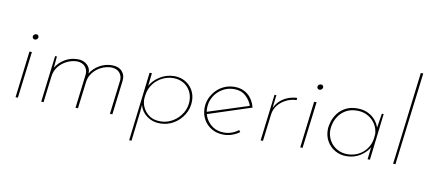

<svg xmlns="http://www.w3.org/2000/svg" viewBox="-79 -1052 3428 1533"><g transform="rotate(10 1634.5 -285.5)"><path d="M117 -378H137L90 0H71ZM122 -500Q122 -510 130 -517Q138 -524 148 -524Q157 -524 162.5 -518Q168 -512 168 -504Q168 -494 160 -487Q152 -480 143 -480Q133 -480 127.5 -486.5Q122 -493 122 -500Z M340 -378 330 -272 329 -281Q356 -328 403.5 -356.5Q451 -385 508 -385Q556 -385 586 -356.5Q616 -328 612 -285L611 -286Q637 -330 684 -357.5Q731 -385 786 -385Q839 -385 867.5 -354.5Q896 -324 890 -278L856 0H836L870 -277Q873 -312 852 -338Q831 -364 788 -367Q744 -367 705 -348.5Q666 -330 639 -297.5Q612 -265 605 -224L577 0H557L591 -277Q594 -312 573 -338Q552 -364 509 -367Q465 -367 425 -347.5Q385 -328 358 -294.5Q331 -261 325 -218L298 0H279L325 -378Z M1242 6Q1181 6 1135.5 -27.5Q1090 -61 1076 -114L1072 -64L1043 181H1024L1091 -378H1110L1094 -237V-266Q1121 -319 1175.5 -352.5Q1230 -386 1291 -386Q1341 -386 1380 -363.5Q1419 -341 1441.5 -302Q1464 -263 1464 -214Q1464 -154 1433 -103.5Q1402 -53 1352 -23.5Q1302 6 1242 6ZM1243 -11Q1296 -11 1342 -38.5Q1388 -66 1416 -111.5Q1444 -157 1444 -211Q1444 -256 1424 -292Q1404 -328 1368.5 -348.5Q1333 -369 1287 -369Q1239 -369 1196 -347Q1153 -325 1124.5 -286.5Q1096 -248 1089 -199L1086 -175Q1083 -156 1089 -129Q1095 -102 1113 -75Q1131 -48 1162.5 -29.5Q1194 -11 1243 -11Z M1759 -11Q1791 -11 1821 -22Q1851 -33 1875 -52L1886 -37Q1859 -17 1826 -5.5Q1793 6 1758 6Q1703 6 1661 -18.5Q1619 -43 1595.5 -84.5Q1572 -126 1572 -177Q1572 -220 1588.5 -257.5Q1605 -295 1633.5 -324Q1662 -353 1699.5 -369Q1737 -385 1779 -385Q1814 -385 1841.5 -375Q1869 -365 1890.5 -346.5Q1912 -328 1926.5 -303Q1941 -278 1949 -247L1591 -130L1587 -148L1935 -260L1927 -251Q1912 -299 1874.5 -333Q1837 -367 1780 -367Q1729 -367 1686 -342Q1643 -317 1617.5 -274Q1592 -231 1592 -179Q1592 -136 1612 -97.5Q1632 -59 1669.5 -35Q1707 -11 1759 -11Z M2119 -378 2107 -271Q2123 -307 2151 -332Q2179 -357 2214.5 -370.5Q2250 -384 2287 -385L2285 -367Q2241 -366 2201.5 -346.5Q2162 -327 2135.5 -294Q2109 -261 2104 -218L2077 0H2058L2104 -378Z M2425 -378H2445L2398 0H2379ZM2430 -500Q2430 -510 2438 -517Q2446 -524 2456 -524Q2465 -524 2470.5 -518Q2476 -512 2476 -504Q2476 -494 2468 -487Q2460 -480 2451 -480Q2441 -480 2435.5 -486.5Q2430 -493 2430 -500Z M2754 5Q2701 5 2659.5 -19.5Q2618 -44 2594.5 -85Q2571 -126 2571 -177Q2571 -207 2582 -243Q2593 -279 2617 -311.5Q2641 -344 2680.5 -365Q2720 -386 2777 -386Q2822 -386 2859 -369Q2896 -352 2921.5 -322.5Q2947 -293 2958 -255L2953 -243L2974 -378H2989L2944 0H2925L2939 -120L2940 -105Q2927 -81 2907.5 -61Q2888 -41 2864 -26Q2840 -11 2812 -3Q2784 5 2754 5ZM2759 -12Q2806 -12 2846 -32Q2886 -52 2912.5 -88Q2939 -124 2946 -170L2950 -211Q2947 -255 2924 -290.5Q2901 -326 2863 -347Q2825 -368 2778 -368Q2726 -368 2690 -348.5Q2654 -329 2632 -299Q2610 -269 2600.5 -236.5Q2591 -204 2591 -179Q2591 -133 2612.5 -95Q2634 -57 2672 -34.5Q2710 -12 2759 -12Z M3224 -752H3244L3151 0H3132Z"/></g></svg>

Font: Josefin Sans Thin Thin
Style: Italic
Weight: 250
Italic angle: -7°
Version: Version 2.000